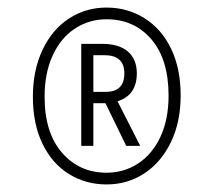

<svg xmlns="http://www.w3.org/2000/svg" viewBox="-20 -752 564 508"><path d="M458 -499Q458 -429 432 -375.5Q406 -322 361.5 -293Q317 -264 262 -264Q207 -264 162.5 -291.5Q118 -319 92.5 -371.5Q67 -424 67 -496Q67 -566 92.5 -620Q118 -674 162.5 -703Q207 -732 262 -732Q317 -732 362 -704Q407 -676 432.5 -623.5Q458 -571 458 -499ZM426 -499Q426 -595 380.5 -648Q335 -701 262 -701Q216 -701 178.5 -676.5Q141 -652 119.5 -605.5Q98 -559 98 -496Q98 -401 144 -348Q190 -295 262 -295Q308 -295 345.5 -319.5Q383 -344 404.5 -390Q426 -436 426 -499ZM291 -484 351 -366H314L259 -479H227V-366H195V-636H250Q295 -636 318.5 -615.5Q342 -595 342 -558Q342 -500 291 -484ZM227 -509H260Q309 -509 309 -558Q309 -606 256 -606H227Z"/></svg>

Font: Fira Sans Extra Condensed ExtraLight
Style: Regular
Weight: 275
Width: 1
Designer: Carrois Corporate & Edenspiekermann AG
Foundry: Carrois Corporate GbR & Edenspiekermann AG
Version: Version 4.203